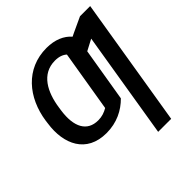

<svg xmlns="http://www.w3.org/2000/svg" viewBox="-201 -700 1051 1051"><g transform="rotate(-45 325.0 -174.5)"><path d="M239.3 -71.7C154.5 -71.7 117.2 -139.2 133.9 -254.6L136.7 -273.8C151.6 -376.8 198.2 -470.9 302.9 -470.9C334.2 -470.9 356.5 -462.4 372.5 -447.8L313.6 -93C291.9 -80.3 269.2 -71.7 239.3 -71.7ZM32 -254.6C11.4 -112.6 67.5 9.9 222.3 9.9C302.2 9.9 365.8 -22.7 411.9 -69.6L463.8 -381.7L528.1 -415.5L426.5 204.5H527.3L650.2 -545.5H571.4L482.6 -504.3L463.8 -495C432.5 -530.9 383.5 -552.6 319.2 -552.6C158 -552.6 57.2 -430 34.4 -273.8Z"/></g></svg>

Font: Margiela Sans Text
Style: Italic
Weight: 400
Italic angle: -9.39999°
Designer: Stefan Endress, Andreas Faust
Version: Version 1.100;FEAKit 1.0